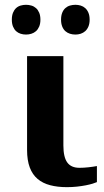

<svg xmlns="http://www.w3.org/2000/svg" viewBox="-20 -770 433 800"><path d="M244.1 -536.1V-164.1Q244.1 -115.2 260.3 -93Q276.4 -70.8 311 -70.8Q329.1 -70.8 348.6 -73Q368.2 -75.2 383.8 -78.1V-11.2Q377.4 -8.3 365.5 -4.6Q353.5 -1 337.2 2.2Q320.8 5.4 300.8 7.6Q280.8 9.8 258.8 9.8Q219.7 9.8 189 1.7Q158.2 -6.3 136.7 -24.4Q115.2 -42.5 104 -72.3Q92.8 -102.1 92.8 -145V-536.1ZM29.3 -688Q29.3 -705.1 34.2 -717Q39.1 -729 47.1 -736.3Q55.2 -743.7 65.9 -746.8Q76.7 -750 88.4 -750Q100.1 -750 110.8 -746.8Q121.6 -743.7 129.9 -736.3Q138.2 -729 143.3 -717Q148.4 -705.1 148.4 -688Q148.4 -671.4 143.3 -659.4Q138.2 -647.5 129.9 -640.1Q121.6 -632.8 110.8 -629.4Q100.1 -626 88.4 -626Q76.7 -626 65.9 -629.4Q55.2 -632.8 47.1 -640.1Q39.1 -647.5 34.2 -659.4Q29.3 -671.4 29.3 -688ZM234.4 -688Q234.4 -705.1 239.3 -717Q244.1 -729 252.4 -736.3Q260.7 -743.7 271.5 -746.8Q282.2 -750 294.4 -750Q305.7 -750 316.2 -746.8Q326.7 -743.7 335 -736.3Q343.3 -729 348.4 -717Q353.5 -705.1 353.5 -688Q353.5 -671.4 348.4 -659.4Q343.3 -647.5 335 -640.1Q326.7 -632.8 316.2 -629.4Q305.7 -626 294.4 -626Q282.2 -626 271.5 -629.4Q260.7 -632.8 252.4 -640.1Q244.1 -647.5 239.3 -659.4Q234.4 -671.4 234.4 -688Z"/></svg>

Font: Droid Serif
Style: Bold
Weight: 700
Designer: Monotype Design team
Foundry: Monotype Imaging Inc.
Version: Version 1.03